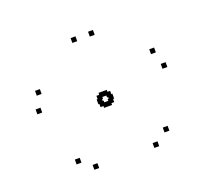

<svg xmlns="http://www.w3.org/2000/svg" viewBox="-94 -710 809 744"><g transform="rotate(-20 310.0 -338.5)"><path d="M356 -573.5V-593.5H336V-573.5ZM284 -573.5V-593.5H264V-573.5ZM297.5 -315.5V-335.5H277.5V-315.5ZM342.5 -315.5V-335.5H322.5V-315.5ZM578 -360V-380H558V-360ZM555.5 -428.5V-448.5H535.5V-428.5ZM313 -337V-357H293V-337ZM326.5 -295V-315H306.5V-295ZM443.5 -82.5V-102.5H423.5V-82.5ZM501 -125.5V-145.5H481V-125.5ZM338 -329V-349H318V-329ZM301.5 -302.5V-322.5H281.5V-302.5ZM138.5 -125.5V-145.5H118.5V-125.5ZM196 -82.5V-102.5H176V-82.5ZM338 -302.5V-322.5H318V-302.5ZM301.5 -329V-349H281.5V-329ZM84.5 -428.5V-448.5H64.5V-428.5ZM62 -360V-380H42V-360ZM313.5 -295V-315H293.5V-295ZM327 -337V-357H307V-337Z"/></g></svg>

Font: Monaspace Krypton Dots Var
Style: Regular
Weight: 400
Designer: Riley Cran and the Lettermatic Team
Version: Version 1.100 (Monaspace Krypton Dots)